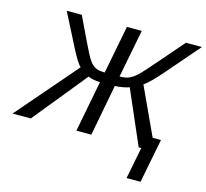

<svg xmlns="http://www.w3.org/2000/svg" viewBox="-163 -828 1250 1166"><g transform="rotate(15 462.0 -244.5)"><path d="M422.9 -321.8Q406.2 -321.8 384.8 -325.4Q363.3 -329.1 347.7 -336.4L74.2 0H-40.5L286.1 -378.4Q263.2 -398.4 217.8 -487.8L115.7 -688H210.4L281.7 -539.1Q320.3 -457.5 338.9 -431.6Q357.4 -405.8 378.2 -395.8Q398.9 -385.7 435.5 -385.7L494.1 -688H587.4L528.8 -385.7Q564 -385.7 587.2 -395.3Q610.4 -404.8 636.2 -428.7Q662.1 -452.6 736.3 -539.1L865.2 -688H965.8L790.5 -485.4Q718.8 -401.9 681.2 -376.5L819.3 -78.1H871.6L817.4 199.2H729.5L768.6 0H752.4L605.5 -338.4Q592.8 -333 565.2 -327.9Q537.6 -322.8 516.1 -322.8L454.6 0H360.8Z"/></g></svg>

Font: Liberation Sans
Style: Italic
Weight: 400
Italic angle: -12°
Designer: Steve Matteson
Foundry: Ascender Corporation
Version: Version 2.1.5